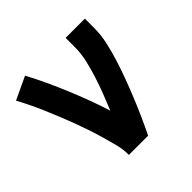

<svg xmlns="http://www.w3.org/2000/svg" viewBox="-142 -656 783 783"><g transform="rotate(-45 250.0 -264.0)"><path d="M175 0Q175 -32 167 -63.5Q159 -95 150 -126Q141 -157 131 -187Q121 -217 109.5 -247.5Q98 -278 86 -307.5Q74 -337 61.5 -366.5Q49 -396 35 -425Q21 -454 6 -482L104 -528Q126 -487 146 -444Q166 -401 184 -357.5Q202 -314 218.5 -270Q235 -226 249 -181Q263 -215 276.5 -250Q290 -285 301.5 -321Q313 -357 321.5 -393.5Q330 -430 330 -468V-520H441V-468Q441 -427 432 -386.5Q423 -346 410.5 -306.5Q398 -267 383.5 -228Q369 -189 353.5 -151Q338 -113 321 -75Q304 -37 286 0Z"/></g></svg>

Font: Iosevka Curly
Style: Bold
Weight: 700
Monospace: yes
Designer: Belleve Invis
Foundry: Belleve Invis
Version: Version 22.1.2; ttfautohint (v1.8.4)